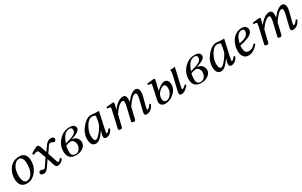

<svg xmlns="http://www.w3.org/2000/svg" viewBox="221 -1788 4956 3147"><g transform="rotate(-30 2699.0 -215.0)"><path d="M161 -170Q161 -145 164.5 -123Q168 -101 173.5 -86Q179 -71 186 -59.5Q193 -48 201.5 -41Q210 -34 217.5 -30.5Q225 -27 233 -27Q299 -27 339 -88Q382 -154 382 -270Q382 -331 366 -362Q344 -406 306 -406Q257 -406 222 -364.5Q187 -323 174 -272Q161 -221 161 -170ZM78 -162Q78 -209 93.5 -256.5Q109 -304 138 -345.5Q167 -387 215.5 -413Q264 -439 324 -439Q465 -439 465 -277Q465 -190 421 -116.5Q377 -43 310 -9Q272 10 218 10Q182 10 155 -3Q128 -16 113.5 -34.5Q99 -53 90.5 -79Q82 -105 80 -123.5Q78 -142 78 -162Z M662 -309Q651 -340 645 -351Q638 -362 617 -362Q597 -362 551 -341Q541 -351 538 -372Q567 -393 610.5 -416Q654 -439 670 -439Q688 -439 699 -423.5Q710 -408 723 -367L751 -279L801 -351Q837 -402 865.5 -420.5Q894 -439 933 -439Q952 -439 967.5 -428Q983 -417 983 -399Q983 -382 972.5 -369Q962 -356 951 -356Q931 -356 918 -366Q905 -376 888 -376Q859 -376 841 -349L765 -237L819 -76Q831 -39 843 -39Q861 -39 893 -80Q910 -77 917 -61Q875 10 807 10Q783 10 771.5 -2Q760 -14 750 -46L711 -168L642 -68Q610 -22 588 -6Q566 10 540 10Q520 10 501 0Q482 -10 482 -28Q482 -44 492.5 -55Q503 -66 520 -66Q535 -66 549 -60Q561 -54 576 -54Q591 -54 604 -73L697 -210Z M1255 -134Q1255 -169 1234 -199Q1213 -229 1180 -229Q1144 -229 1089 -207Q1074 -173 1074 -97Q1074 -46 1097.5 -27Q1121 -8 1151 -8Q1197 -8 1226 -45.5Q1255 -83 1255 -134ZM1316 -374Q1316 -383 1313 -392.5Q1310 -402 1298.5 -411Q1287 -420 1269 -420Q1215 -420 1174 -379Q1133 -338 1099 -241Q1219 -270 1267.5 -299Q1316 -328 1316 -374ZM1277 -442Q1338 -442 1362 -420Q1386 -398 1386 -370Q1386 -334 1346.5 -307.5Q1307 -281 1214 -249Q1281 -246 1310 -207.5Q1339 -169 1339 -127Q1339 -70 1285 -29Q1231 12 1152 12Q997 12 997 -146Q997 -261 1080 -352Q1164 -442 1277 -442Z M1766 -433Q1774 -431 1836 -431L1767 -120Q1757 -72 1757 -64Q1757 -50 1769 -50Q1786 -50 1825 -103Q1838 -103 1848 -87Q1804 10 1720 10Q1679 10 1679 -35Q1679 -57 1689 -90L1702 -132L1700 -134Q1603 10 1531 10Q1434 10 1434 -125Q1434 -239 1518.5 -339Q1603 -439 1686 -439Q1712 -439 1766 -433ZM1716 -219Q1727 -247 1736 -289.5Q1745 -332 1748 -360L1751 -389Q1721 -408 1689 -408Q1624 -408 1569 -317Q1514 -226 1514 -141Q1514 -45 1558 -45Q1582 -45 1630.5 -98.5Q1679 -152 1716 -219Z M2024 -321Q2033 -363 2033 -372Q2033 -390 2015 -392L1975 -395Q1964 -411 1974 -423Q2076 -436 2098 -436Q2118 -436 2118 -415Q2118 -407 2115 -393.5Q2112 -380 2105.5 -355.5Q2099 -331 2096 -320L2094 -311L2096 -310Q2196 -439 2292 -439Q2350 -439 2350 -352Q2350 -326 2346 -305Q2380 -348 2404.5 -373.5Q2429 -399 2462.5 -419Q2496 -439 2530 -439Q2542 -439 2552.5 -434Q2563 -429 2572 -419Q2581 -409 2586 -392Q2591 -375 2591 -352Q2591 -317 2581 -279L2534 -101Q2529 -82 2529 -61Q2529 -50 2536 -50Q2549 -50 2568.5 -68Q2588 -86 2606 -115Q2625 -115 2628 -101Q2582 10 2480 10Q2473 10 2465.5 6Q2458 2 2453 -6Q2448 -14 2448 -23Q2448 -43 2466 -114L2505 -271Q2514 -306 2514 -342Q2514 -357 2510.5 -365Q2507 -373 2501 -376Q2495 -379 2485 -379Q2460 -379 2425 -346.5Q2390 -314 2329 -229L2291 -72Q2289 -65 2286.5 -49.5Q2284 -34 2282 -26Q2280 -18 2275.5 -8.5Q2271 1 2263.5 5.5Q2256 10 2245 10Q2204 10 2204 -17Q2204 -19 2217 -72L2265 -275Q2273 -310 2273 -342Q2273 -364 2267.5 -371.5Q2262 -379 2247 -379Q2219 -379 2177 -345Q2135 -311 2081 -233L2041 -72Q2039 -64 2036 -49.5Q2033 -35 2031 -26.5Q2029 -18 2025 -8.5Q2021 1 2013.5 5.5Q2006 10 1995 10Q1954 10 1954 -17Q1954 -19 1967 -72Z M2878 -22Q2923 -22 2963.5 -72Q3004 -122 3004 -194Q3004 -226 2991 -244Q2978 -262 2959 -262Q2927 -262 2875 -215Q2821 -166 2821 -90Q2821 -59 2837 -40.5Q2853 -22 2878 -22ZM2870 -320 2848 -228H2850Q2942 -315 3006 -315Q3040 -315 3061 -286.5Q3082 -258 3082 -216Q3082 -123 3005.5 -55.5Q2929 12 2837 12Q2798 12 2772 -10Q2746 -32 2746 -72Q2746 -93 2753 -123L2796 -321Q2805 -363 2805 -372Q2805 -390 2787 -392L2747 -395Q2736 -411 2746 -423Q2848 -436 2870 -436Q2891 -436 2891 -415Q2891 -401 2870 -320ZM3201 -55Q3210 -55 3229 -67Q3248 -79 3266 -100Q3283 -100 3289 -83Q3216 10 3150 10Q3109 10 3109 -23Q3109 -47 3125 -115L3174 -322Q3185 -369 3185 -399Q3185 -414 3182 -429L3185 -431Q3193 -429 3220 -429Q3247 -429 3274 -439L3253 -343L3201 -122Q3191 -79 3191 -68Q3191 -55 3201 -55Z M3624 -134Q3624 -169 3603 -199Q3582 -229 3549 -229Q3513 -229 3458 -207Q3443 -173 3443 -97Q3443 -46 3466.5 -27Q3490 -8 3520 -8Q3566 -8 3595 -45.5Q3624 -83 3624 -134ZM3685 -374Q3685 -383 3682 -392.5Q3679 -402 3667.5 -411Q3656 -420 3638 -420Q3584 -420 3543 -379Q3502 -338 3468 -241Q3588 -270 3636.5 -299Q3685 -328 3685 -374ZM3646 -442Q3707 -442 3731 -420Q3755 -398 3755 -370Q3755 -334 3715.5 -307.5Q3676 -281 3583 -249Q3650 -246 3679 -207.5Q3708 -169 3708 -127Q3708 -70 3654 -29Q3600 12 3521 12Q3366 12 3366 -146Q3366 -261 3449 -352Q3533 -442 3646 -442Z M4135 -433Q4143 -431 4205 -431L4136 -120Q4126 -72 4126 -64Q4126 -50 4138 -50Q4155 -50 4194 -103Q4207 -103 4217 -87Q4173 10 4089 10Q4048 10 4048 -35Q4048 -57 4058 -90L4071 -132L4069 -134Q3972 10 3900 10Q3803 10 3803 -125Q3803 -239 3887.5 -339Q3972 -439 4055 -439Q4081 -439 4135 -433ZM4085 -219Q4096 -247 4105 -289.5Q4114 -332 4117 -360L4120 -389Q4090 -408 4058 -408Q3993 -408 3938 -317Q3883 -226 3883 -141Q3883 -45 3927 -45Q3951 -45 3999.5 -98.5Q4048 -152 4085 -219Z M4566 -370Q4566 -392 4555 -400Q4544 -408 4517 -408Q4427 -408 4385 -237Q4417 -242 4446 -250Q4475 -258 4503.5 -273Q4532 -288 4549 -313Q4566 -338 4566 -370ZM4378 -199Q4377 -191 4377 -165Q4377 -101 4396.5 -75.5Q4416 -50 4453 -50Q4490 -50 4515 -62.5Q4540 -75 4581 -117Q4597 -117 4604 -101Q4518 10 4417 10Q4357 10 4325.5 -32.5Q4294 -75 4294 -142Q4294 -181 4302.5 -221.5Q4311 -262 4330.5 -301.5Q4350 -341 4378 -371Q4406 -401 4448 -420Q4490 -439 4540 -439Q4588 -439 4611.5 -414.5Q4635 -390 4635 -365Q4635 -352 4634.5 -346Q4634 -340 4629.5 -325Q4625 -310 4616 -299.5Q4607 -289 4588.5 -274Q4570 -259 4543.5 -247.5Q4517 -236 4474.5 -223Q4432 -210 4378 -199Z M4794 -321Q4803 -363 4803 -372Q4803 -390 4785 -392L4745 -395Q4734 -411 4744 -423Q4846 -436 4868 -436Q4888 -436 4888 -415Q4888 -407 4885 -393.5Q4882 -380 4875.5 -355.5Q4869 -331 4866 -320L4864 -311L4866 -310Q4966 -439 5062 -439Q5120 -439 5120 -352Q5120 -326 5116 -305Q5150 -348 5174.5 -373.5Q5199 -399 5232.5 -419Q5266 -439 5300 -439Q5312 -439 5322.5 -434Q5333 -429 5342 -419Q5351 -409 5356 -392Q5361 -375 5361 -352Q5361 -317 5351 -279L5304 -101Q5299 -82 5299 -61Q5299 -50 5306 -50Q5319 -50 5338.5 -68Q5358 -86 5376 -115Q5395 -115 5398 -101Q5352 10 5250 10Q5243 10 5235.5 6Q5228 2 5223 -6Q5218 -14 5218 -23Q5218 -43 5236 -114L5275 -271Q5284 -306 5284 -342Q5284 -357 5280.5 -365Q5277 -373 5271 -376Q5265 -379 5255 -379Q5230 -379 5195 -346.5Q5160 -314 5099 -229L5061 -72Q5059 -65 5056.5 -49.5Q5054 -34 5052 -26Q5050 -18 5045.5 -8.5Q5041 1 5033.5 5.5Q5026 10 5015 10Q4974 10 4974 -17Q4974 -19 4987 -72L5035 -275Q5043 -310 5043 -342Q5043 -364 5037.5 -371.5Q5032 -379 5017 -379Q4989 -379 4947 -345Q4905 -311 4851 -233L4811 -72Q4809 -64 4806 -49.5Q4803 -35 4801 -26.5Q4799 -18 4795 -8.5Q4791 1 4783.5 5.5Q4776 10 4765 10Q4724 10 4724 -17Q4724 -19 4737 -72Z"/></g></svg>

Font: Linux Libertine O
Style: Italic
Weight: 400
Italic angle: -12°
Designer: Philipp H. Poll
Foundry: Philipp H. Poll
Version: Version 5.1.6